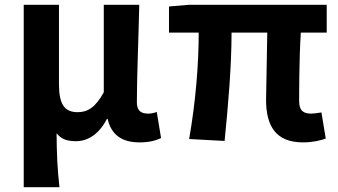

<svg xmlns="http://www.w3.org/2000/svg" viewBox="-20 -580 1409 801"><path d="M79 201H228C219 120 217 66 216 -24C237 3 265 9 297 9C349 9 395 -23 426 -84H429C444 -18 488 14 562 14C605 14 630 6 652 -4L634 -113C621 -108 609 -106 599 -106C569 -106 551 -117 551 -153C551 -258 558 -423 561 -560H413V-195C378 -131 345 -112 304 -112C249 -112 226 -145 226 -229V-560H79Z M1244 14C1284 14 1318 6 1339 -2L1321 -111C1303 -108 1289 -106 1279 -106C1246 -106 1228 -118 1228 -158C1228 -191 1228 -337 1235 -444H1343V-560H768L685 -553V-444H809C809 -312 796 -152 769 0L917 8C932 -141 946 -303 946 -444H1095C1094 -342 1090 -204 1090 -164C1090 -55 1130 14 1244 14Z"/></svg>

Font: Noto Sans Mono CJK SC
Style: Bold
Weight: 700
Designer: Ryoko NISHIZUKA 西塚涼子 (kana, bopomofo & ideographs); Paul D. Hunt (Latin, Greek & Cyrillic); Sandoll Communications 산돌커뮤니
Foundry: Adobe
Version: Version 2.004;hotconv 1.0.118;makeotfexe 2.5.65603